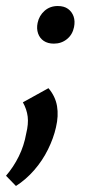

<svg xmlns="http://www.w3.org/2000/svg" viewBox="-28 -419 319 638"><path d="M25 199 -8 165Q17 136 34.5 100.5Q52 65 59 25Q67 -7 64 -31.5Q61 -56 48 -79L133 -126Q156 -99 161.5 -66.5Q167 -34 158 4Q150 40 131.5 77.5Q113 115 85.5 146.5Q58 178 25 199ZM151 -274Q131 -274 117.5 -283Q104 -292 98.5 -308Q93 -324 97 -343Q102 -367 120 -383Q138 -399 164 -399Q185 -399 198 -389.5Q211 -380 216.5 -364.5Q222 -349 218 -329Q213 -304 194.5 -289Q176 -274 151 -274Z"/></svg>

Font: Ysabeau Infant SemiBold
Style: Italic
Weight: 600
Italic angle: -12°
Designer: Christian Thalmann (Catharsis Fonts)
Version: Version 2.002; featfreeze: ss01,ss02,lnum